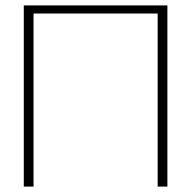

<svg xmlns="http://www.w3.org/2000/svg" viewBox="-20 -690 707 710"><path d="M68 -670V0H104V-640H563V0H599V-670Z"/></svg>

Font: LT Wave Text Thin
Style: Regular
Weight: 100
Designer: Daniel Lyons
Version: Version 2.5 (Glyphs App)